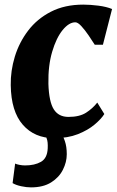

<svg xmlns="http://www.w3.org/2000/svg" viewBox="-20 -588 508 831"><path d="M390 -394.5Q379 -412 363.5 -434.8Q348 -457.5 332.5 -474.5Q317 -491.5 306 -491.5Q278.5 -491.5 251 -457.8Q223.5 -424 205.8 -364Q188 -304 189.5 -225Q192 -147.5 212.8 -114.8Q233.5 -82 276.5 -82Q324 -82 352.5 -100.2Q381 -118.5 401 -144L431.5 -94.5Q418.5 -73.5 389.5 -49Q360.5 -24.5 316.8 -7.2Q273 10 215 10Q129.5 10 78.8 -48Q28 -106 26.5 -219.5Q25.5 -281.5 44.2 -343Q63 -404.5 101.8 -455.5Q140.5 -506.5 200.2 -537.2Q260 -568 340.5 -568Q370.5 -568 405.8 -563.5Q441 -559 465 -549L425.5 -394.5ZM210 -17 242.5 -15Q252.5 -1 260.8 22.8Q269 46.5 269 79.5Q269 113.5 252.2 146.8Q235.5 180 201.2 201.5Q167 223 114 223Q94.5 223 71.5 218Q48.5 213 34.5 204.5L45.5 120Q51.5 123 64 125.5Q76.5 128 88.5 128Q130 128 157.2 112.5Q184.5 97 186.5 54.5Q188 25.5 182 11.2Q176 -3 173.5 -15Z"/></svg>

Font: Merriweather Black
Style: Italic
Weight: 900
Italic angle: -7.8°
Designer: Eben Sorkin
Foundry: Eben Sorkin
Version: Version 2.200;gftools[0.9.31]